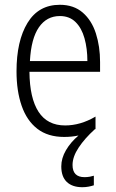

<svg xmlns="http://www.w3.org/2000/svg" viewBox="-20 -562 485 802"><path d="M283 127Q283 178 333 178Q345 178 355.5 176Q366 174 372 172V212Q363 215 350.5 217.5Q338 220 324 220Q282 220 259 198Q236 176 236 133Q236 99 255.5 65.5Q275 32 308 4Q280 10 248 10Q180 10 136 -24Q92 -58 70.5 -120Q49 -182 49 -264Q49 -391 95 -466.5Q141 -542 230 -542Q288 -542 325.5 -509.5Q363 -477 380.5 -422.5Q398 -368 398 -303V-262H103Q104 -152 141 -95Q178 -38 252 -38Q316 -38 379 -75V-23L376 -22Q334 16 308.5 54.5Q283 93 283 127ZM230 -495Q175 -495 142.5 -448Q110 -401 105 -307H345Q345 -359 333 -402Q321 -445 295.5 -470Q270 -495 230 -495Z"/></svg>

Font: Noto Sans Gurmukhi Condensed Light
Style: Regular
Weight: 300
Width: 3
Designer: Jelle Bosma - Monotype Design Team
Foundry: Monotype Imaging Inc.
Version: Version 2.004; ttfautohint (v1.8.4.7-5d5b)